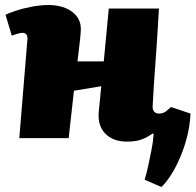

<svg xmlns="http://www.w3.org/2000/svg" viewBox="-20 -551 780 766"><path d="M384 -207 275 -189 254 0H57L89 -389Q91 -405 86 -412.5Q81 -420 70 -420Q62 -420 52 -417Q42 -414 27 -409L2 -492Q13 -498 41 -507.5Q69 -517 105 -524Q141 -531 175 -531Q211 -531 241 -519Q271 -507 288 -483.5Q305 -460 302 -423Q300 -394 296 -364.5Q292 -335 289 -306H394L414 -517H614Q612 -478 609.5 -439.5Q607 -401 604.5 -362Q602 -323 599 -284Q596 -245 593.5 -206.5Q591 -168 589 -128Q588 -113 595.5 -105.5Q603 -98 613 -98Q630 -98 641 -106Q652 -114 662 -124L740 -98Q738 -52 727 -8Q716 36 699.5 75Q683 114 663.5 145Q644 176 624 195L557 166Q565 141 571.5 110Q578 79 584.5 46.5Q591 14 593 -17L588 -18Q571 -5 547.5 4.5Q524 14 487 14Q431 14 400 -18Q369 -50 374 -105Z"/></svg>

Font: Literata Black
Style: Italic
Weight: 900
Italic angle: -2°
Designer: Latin by Veronika Burian and Jose Scaglione. Greek by Irene Vlachou. Cyrillic by Vera Evstafieva
Foundry: TypeTogether
Version: Version 3.002